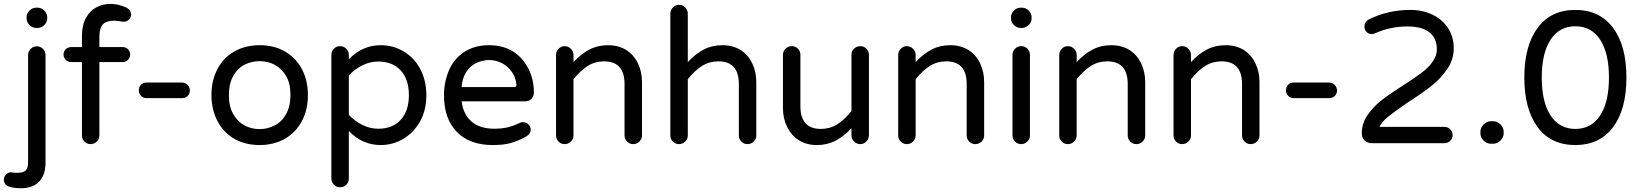

<svg xmlns="http://www.w3.org/2000/svg" viewBox="-65 -744 8523 999"><path d="M-18.6 226.6Q-31.2 222.7 -38.1 212.9Q-44.9 203.1 -44.9 190.4Q-44.9 175.8 -33.7 164.1Q-22.5 152.3 -6.8 152.3L4.9 154.3H7.8Q13.7 155.3 22.5 155.3Q54.7 155.3 67.9 143.6Q81.1 131.8 81.1 98.6V-457Q81.1 -475.6 94.2 -489.3Q107.4 -502.9 126 -502.9Q145.5 -502.9 158.7 -489.7Q171.9 -476.6 171.9 -457V100.6Q171.9 166 139.2 200.7Q106.4 235.4 43 235.4Q7.8 235.4 -18.6 226.6ZM73.2 -653.3Q73.2 -673.8 88.4 -689Q103.5 -704.1 124 -704.1H129.9Q150.4 -704.1 165.5 -689Q180.7 -673.8 180.7 -653.3V-649.4Q180.7 -628.9 165.5 -613.8Q150.4 -598.6 129.9 -598.6H124Q103.5 -598.6 88.4 -613.8Q73.2 -628.9 73.2 -649.4Z M361.3 -39.1V-420.9H304.7Q289.1 -420.9 277.3 -432.6Q265.6 -444.3 265.6 -460Q265.6 -476.6 277.3 -487.8Q289.1 -499 304.7 -499H361.3V-554.7Q361.3 -614.3 382.8 -651.4Q402.3 -687.5 436 -705.6Q469.7 -723.6 508.8 -723.6Q552.7 -723.6 593.8 -704.1Q617.2 -690.4 617.2 -668.9Q617.2 -654.3 606 -642.6Q594.7 -630.9 580.1 -630.9Q569.3 -630.9 557.6 -633.8L531.2 -636.7Q488.3 -636.7 470.2 -617.2Q452.1 -597.7 452.1 -551.8V-499H573.2Q589.8 -499 601.1 -487.8Q612.3 -476.6 612.3 -460Q612.3 -444.3 601.1 -432.6Q589.8 -420.9 573.2 -420.9H452.1V-39.1Q452.1 -20.5 438.5 -7.3Q424.8 5.9 406.2 5.9Q387.7 5.9 374.5 -7.3Q361.3 -20.5 361.3 -39.1Z M657.2 -273.4Q657.2 -291 668.5 -302.7Q679.7 -314.5 697.3 -314.5H881.8Q898.4 -314.5 910.6 -302.2Q922.9 -290 922.9 -273.4Q922.9 -255.9 911.1 -244.6Q899.4 -233.4 881.8 -233.4H697.3Q680.7 -233.4 668.9 -245.1Q657.2 -256.8 657.2 -273.4Z M1154.3 -21.5Q1097.7 -54.7 1066.4 -114.3Q1035.2 -173.8 1035.2 -249Q1035.2 -325.2 1066.4 -384.8Q1097.7 -444.3 1154.8 -476.6Q1211.9 -508.8 1286.1 -508.8Q1360.4 -508.8 1417 -476.6Q1474.6 -443.4 1505.9 -384.3Q1537.1 -325.2 1537.1 -249Q1537.1 -172.9 1505.9 -114.3Q1473.6 -53.7 1416.5 -21.5Q1359.4 10.7 1286.1 10.7Q1211.9 10.7 1154.3 -21.5ZM1149.4 -149.4Q1170.9 -111.3 1206.5 -91.8Q1242.2 -72.3 1286.1 -72.3Q1326.2 -72.3 1363.3 -90.8Q1401.4 -110.4 1423.8 -150.9Q1446.3 -191.4 1446.3 -250Q1446.3 -311.5 1422.9 -349.6Q1401.4 -386.7 1365.7 -406.2Q1330.1 -425.8 1286.1 -425.8Q1246.1 -425.8 1209 -408.2Q1170.9 -388.7 1148.4 -348.6Q1126 -308.6 1126 -250Q1126 -187.5 1149.4 -149.4Z M1659.2 184.6V-459Q1659.2 -477.5 1672.4 -490.7Q1685.5 -503.9 1704.1 -503.9Q1722.7 -503.9 1736.3 -490.7Q1750 -477.5 1750 -459V-435.5Q1820.3 -508.8 1916 -508.8Q1979.5 -508.8 2031.2 -478.5Q2087.9 -447.3 2120.6 -386.7Q2153.3 -326.2 2153.3 -249Q2153.3 -168.9 2120.1 -111.3Q2086.9 -52.7 2032.7 -21Q1978.5 10.7 1916 10.7Q1820.3 10.7 1750 -62.5V184.6Q1750 204.1 1736.8 217.3Q1723.6 230.5 1704.1 230.5Q1685.5 230.5 1672.4 216.8Q1659.2 203.1 1659.2 184.6ZM1903.3 -74.2Q1977.5 -74.2 2020 -120.6Q2062.5 -167 2062.5 -249Q2062.5 -331.1 2020 -377.4Q1977.5 -423.8 1903.3 -423.8Q1860.4 -423.8 1820.8 -404.3Q1781.2 -384.8 1750 -351.6V-146.5Q1781.2 -113.3 1820.8 -93.8Q1860.4 -74.2 1903.3 -74.2Z M2245.1 -249Q2245.1 -315.4 2270.5 -377Q2296.9 -438.5 2350.6 -473.6Q2404.3 -508.8 2479.5 -508.8Q2551.8 -508.8 2605.5 -475.6Q2656.2 -442.4 2684.6 -386.2Q2712.9 -330.1 2712.9 -261.7Q2712.9 -243.2 2700.2 -230Q2687.5 -216.8 2667 -216.8H2336.9Q2345.7 -147.5 2389.2 -110.8Q2432.6 -74.2 2506.8 -74.2Q2545.9 -74.2 2576.7 -81.5Q2607.4 -88.9 2638.7 -104.5Q2645.5 -108.4 2656.2 -108.4Q2671.9 -108.4 2684.1 -97.2Q2696.3 -85.9 2696.3 -69.3Q2696.3 -46.9 2669.9 -32.2Q2628.9 -9.8 2591.8 0.5Q2554.7 10.7 2499 10.7Q2378.9 10.7 2312 -57.6Q2245.1 -126 2245.1 -249ZM2610.4 -291Q2623 -291 2622.1 -303.7Q2618.2 -342.8 2598.6 -369.1Q2577.1 -400.4 2545.4 -416Q2513.7 -431.6 2479.5 -431.6Q2448.2 -431.6 2414.1 -417Q2379.9 -400.4 2359.9 -367.7Q2339.8 -335 2336.9 -291Z M2828.1 -39.1V-458Q2828.1 -476.6 2841.3 -490.2Q2854.5 -503.9 2873 -503.9Q2891.6 -503.9 2905.3 -490.2Q2918.9 -476.6 2918.9 -458V-420.9Q2959 -463.9 3002 -486.3Q3044.9 -508.8 3099.6 -508.8Q3153.3 -508.8 3194.3 -483.4Q3233.4 -458 3254.4 -414.1Q3275.4 -370.1 3275.4 -316.4V-39.1Q3275.4 -20.5 3261.7 -7.3Q3248 5.9 3229.5 5.9Q3210.9 5.9 3197.8 -7.3Q3184.6 -20.5 3184.6 -39.1V-306.6Q3184.6 -424.8 3078.1 -424.8Q3031.2 -424.8 2993.7 -401.4Q2956.1 -377.9 2918.9 -332V-39.1Q2918.9 -20.5 2905.3 -7.3Q2891.6 5.9 2873 5.9Q2854.5 5.9 2841.3 -7.3Q2828.1 -20.5 2828.1 -39.1Z M3422.9 -39.1V-672.9Q3422.9 -691.4 3436 -705.1Q3449.2 -718.8 3467.8 -718.8Q3486.3 -718.8 3500 -705.1Q3513.7 -691.4 3513.7 -672.9V-420.9Q3553.7 -463.9 3596.7 -486.3Q3639.6 -508.8 3694.3 -508.8Q3748 -508.8 3789.1 -483.4Q3828.1 -458 3849.1 -414.1Q3870.1 -370.1 3870.1 -316.4V-39.1Q3870.1 -20.5 3856.4 -7.3Q3842.8 5.9 3824.2 5.9Q3805.7 5.9 3792.5 -7.3Q3779.3 -20.5 3779.3 -39.1V-306.6Q3779.3 -424.8 3672.9 -424.8Q3626 -424.8 3588.4 -401.4Q3550.8 -377.9 3513.7 -332V-39.1Q3513.7 -20.5 3500 -7.3Q3486.3 5.9 3467.8 5.9Q3449.2 5.9 3436 -7.3Q3422.9 -20.5 3422.9 -39.1Z M4090.8 -14.6Q4051.8 -40 4030.3 -84Q4008.8 -127.9 4008.8 -181.6V-459Q4008.8 -477.5 4022.5 -490.7Q4036.1 -503.9 4054.7 -503.9Q4073.2 -503.9 4086.4 -490.7Q4099.6 -477.5 4099.6 -459V-191.4Q4099.6 -73.2 4206.1 -73.2Q4252.9 -73.2 4290.5 -96.7Q4328.1 -120.1 4365.2 -166V-459Q4365.2 -477.5 4378.9 -490.7Q4392.6 -503.9 4411.1 -503.9Q4429.7 -503.9 4442.9 -490.7Q4456.1 -477.5 4456.1 -459V-40Q4456.1 -21.5 4442.9 -7.8Q4429.7 5.9 4411.1 5.9Q4392.6 5.9 4378.9 -7.8Q4365.2 -21.5 4365.2 -40V-77.1Q4325.2 -34.2 4282.2 -11.7Q4239.3 10.7 4184.6 10.7Q4131.8 10.7 4090.8 -14.6Z M4608.4 -39.1V-458Q4608.4 -476.6 4621.6 -490.2Q4634.8 -503.9 4653.3 -503.9Q4671.9 -503.9 4685.5 -490.2Q4699.2 -476.6 4699.2 -458V-420.9Q4739.3 -463.9 4782.2 -486.3Q4825.2 -508.8 4879.9 -508.8Q4933.6 -508.8 4974.6 -483.4Q5013.7 -458 5034.7 -414.1Q5055.7 -370.1 5055.7 -316.4V-39.1Q5055.7 -20.5 5042 -7.3Q5028.3 5.9 5009.8 5.9Q4991.2 5.9 4978 -7.3Q4964.8 -20.5 4964.8 -39.1V-306.6Q4964.8 -424.8 4858.4 -424.8Q4811.5 -424.8 4773.9 -401.4Q4736.3 -377.9 4699.2 -332V-39.1Q4699.2 -20.5 4685.5 -7.3Q4671.9 5.9 4653.3 5.9Q4634.8 5.9 4621.6 -7.3Q4608.4 -20.5 4608.4 -39.1Z M5203.1 -39.1V-458Q5203.1 -476.6 5216.3 -490.2Q5229.5 -503.9 5248 -503.9Q5267.6 -503.9 5280.8 -490.7Q5293.9 -477.5 5293.9 -458V-39.1Q5293.9 -20.5 5280.3 -7.3Q5266.6 5.9 5248 5.9Q5229.5 5.9 5216.3 -7.3Q5203.1 -20.5 5203.1 -39.1ZM5195.3 -653.3Q5195.3 -673.8 5210.4 -689Q5225.6 -704.1 5246.1 -704.1H5252Q5272.5 -704.1 5287.6 -689Q5302.7 -673.8 5302.7 -653.3V-649.4Q5302.7 -628.9 5287.6 -613.8Q5272.5 -598.6 5252 -598.6H5246.1Q5225.6 -598.6 5210.4 -613.8Q5195.3 -628.9 5195.3 -649.4Z M5446.3 -39.1V-458Q5446.3 -476.6 5459.5 -490.2Q5472.7 -503.9 5491.2 -503.9Q5509.8 -503.9 5523.4 -490.2Q5537.1 -476.6 5537.1 -458V-420.9Q5577.1 -463.9 5620.1 -486.3Q5663.1 -508.8 5717.8 -508.8Q5771.5 -508.8 5812.5 -483.4Q5851.6 -458 5872.6 -414.1Q5893.6 -370.1 5893.6 -316.4V-39.1Q5893.6 -20.5 5879.9 -7.3Q5866.2 5.9 5847.7 5.9Q5829.1 5.9 5815.9 -7.3Q5802.7 -20.5 5802.7 -39.1V-306.6Q5802.7 -424.8 5696.3 -424.8Q5649.4 -424.8 5611.8 -401.4Q5574.2 -377.9 5537.1 -332V-39.1Q5537.1 -20.5 5523.4 -7.3Q5509.8 5.9 5491.2 5.9Q5472.7 5.9 5459.5 -7.3Q5446.3 -20.5 5446.3 -39.1Z M6041 -39.1V-458Q6041 -476.6 6054.2 -490.2Q6067.4 -503.9 6085.9 -503.9Q6104.5 -503.9 6118.2 -490.2Q6131.8 -476.6 6131.8 -458V-420.9Q6171.9 -463.9 6214.8 -486.3Q6257.8 -508.8 6312.5 -508.8Q6366.2 -508.8 6407.2 -483.4Q6446.3 -458 6467.3 -414.1Q6488.3 -370.1 6488.3 -316.4V-39.1Q6488.3 -20.5 6474.6 -7.3Q6460.9 5.9 6442.4 5.9Q6423.8 5.9 6410.6 -7.3Q6397.5 -20.5 6397.5 -39.1V-306.6Q6397.5 -424.8 6291 -424.8Q6244.1 -424.8 6206.5 -401.4Q6168.9 -377.9 6131.8 -332V-39.1Q6131.8 -20.5 6118.2 -7.3Q6104.5 5.9 6085.9 5.9Q6067.4 5.9 6054.2 -7.3Q6041 -20.5 6041 -39.1Z M6626 -273.4Q6626 -291 6637.2 -302.7Q6648.4 -314.5 6666 -314.5H6850.6Q6867.2 -314.5 6879.4 -302.2Q6891.6 -290 6891.6 -273.4Q6891.6 -255.9 6879.9 -244.6Q6868.2 -233.4 6850.6 -233.4H6666Q6649.4 -233.4 6637.7 -245.1Q6626 -256.8 6626 -273.4Z M7020.5 -50.8Q7020.5 -102.5 7050.8 -145.5Q7078.1 -185.5 7117.2 -217.3Q7156.2 -249 7234.4 -298.8Q7291 -335 7329.1 -363.3Q7411.1 -424.8 7411.1 -486.3Q7411.1 -544.9 7372.6 -575.7Q7334 -606.4 7257.8 -606.4Q7169.9 -606.4 7090.8 -571.3Q7079.1 -566.4 7072.3 -566.4Q7056.6 -566.4 7045.4 -577.6Q7034.2 -588.9 7034.2 -605.5Q7034.2 -629.9 7056.6 -642.6Q7156.2 -692.4 7273.4 -692.4Q7337.9 -692.4 7387.7 -668Q7440.4 -642.6 7469.7 -597.2Q7499 -551.8 7499 -493.2Q7499 -433.6 7465.8 -385.7Q7434.6 -339.8 7391.1 -303.7Q7347.7 -267.6 7262.7 -212.9Q7188.5 -162.1 7156.7 -136.2Q7125 -110.4 7112.3 -84H7450.2Q7467.8 -84 7480.5 -71.3Q7493.2 -58.6 7493.2 -41Q7493.2 -23.4 7480.5 -11.2Q7467.8 1 7450.2 1H7073.2Q7049.8 1 7035.2 -13.2Q7020.5 -27.3 7020.5 -50.8Z M7637.7 -51.8V-57.6Q7637.7 -80.1 7654.3 -96.7Q7670.9 -113.3 7693.4 -113.3H7703.1Q7725.6 -113.3 7742.2 -96.7Q7758.8 -80.1 7758.8 -57.6V-51.8Q7758.8 -29.3 7742.2 -12.7Q7725.6 3.9 7703.1 3.9H7693.4Q7670.9 3.9 7654.3 -12.7Q7637.7 -29.3 7637.7 -51.8Z M7866.2 -340.8Q7866.2 -504.9 7935.1 -598.6Q8003.9 -692.4 8131.8 -692.4Q8257.8 -692.4 8327.6 -599.6Q8397.5 -506.8 8397.5 -340.8Q8397.5 -174.8 8327.6 -82Q8257.8 10.7 8131.8 10.7Q8003.9 10.7 7935.1 -83Q7866.2 -176.8 7866.2 -340.8ZM8131.8 -73.2Q8214.8 -73.2 8260.7 -143.1Q8306.6 -212.9 8306.6 -340.8Q8306.6 -467.8 8260.7 -537.6Q8214.8 -607.4 8131.8 -607.4Q8048.8 -607.4 8002.9 -537.6Q7957 -467.8 7957 -340.8Q7957 -212.9 8002.9 -143.1Q8048.8 -73.2 8131.8 -73.2Z"/></svg>

Font: jf-openhuninn-2.0
Style: Regular
Weight: 400
Designer: [Kosugi Maru]
Designed by MOTOYA      

[Varela Round]
Joe Prince (Latin component); Avraham Cornfeld (Hebrew component)
Foundry: justfont CO.,LTD.
Version: 2.0